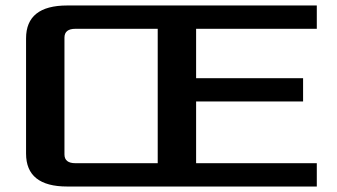

<svg xmlns="http://www.w3.org/2000/svg" viewBox="-20 -680 1230 700"><path d="M75 -120V-540Q75 -660 225 -660H1135V-575H695V-395H1085V-310H695V-85H1135V0H225Q75 0 75 -120ZM215 -117Q215 -85 255 -85H555V-575H255Q215 -575 215 -543Z"/></svg>

Font: Xolonium
Style: Regular
Weight: 400
Designer: Severin Meyer
Version: Version 4.2